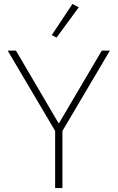

<svg xmlns="http://www.w3.org/2000/svg" viewBox="-20 -955 597 975"><path d="M260 0V-290L19 -698H61L277 -330H280L497 -698H538L297 -290V0ZM267 -764 243 -777 348 -935 380 -918Z"/></svg>

Font: IBM Plex Sans ExtLt
Style: Regular
Weight: 200
Designer: Mike Abbink, Paul van der Laan, Pieter van Rosmalen
Foundry: Bold Monday
Version: Version 3.005